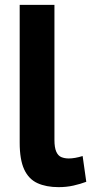

<svg xmlns="http://www.w3.org/2000/svg" viewBox="-20 -760 375 790"><path d="M204 -740V-184Q204 -153 211.5 -136Q219 -119 232.5 -113.5Q246 -108 263 -108Q275 -108 289.5 -110.5Q304 -113 320 -118L335 -12Q311 -3 282.5 3.5Q254 10 221 10Q170 10 134 -6.5Q98 -23 79.5 -63Q61 -103 61 -173V-740Z"/></svg>

Font: Georama SemiExpanded SemiBold
Style: Regular
Weight: 600
Width: 6
Designer: Jean-Baptiste Levee
Foundry: Production Type
Version: Version 1.001